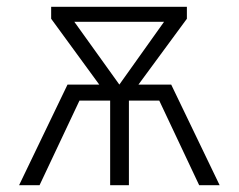

<svg xmlns="http://www.w3.org/2000/svg" viewBox="-20 -543 700 563"><path d="M624 0H564L447 -248H358V0H303V-248H213L96 0H36L178 -295H271L130 -488V-523H528V-488L386 -295H482ZM330 -295 461 -479H198Z"/></svg>

Font: Fira Sans Light
Style: Regular
Weight: 300
Designer: bBox Type GmbH & Carrois Corporate GbR & Edenspiekermann AG
Foundry: bBox Type GmbH & Carrois Corporate GbR & Edenspiekermann AG
Version: Version 4.301